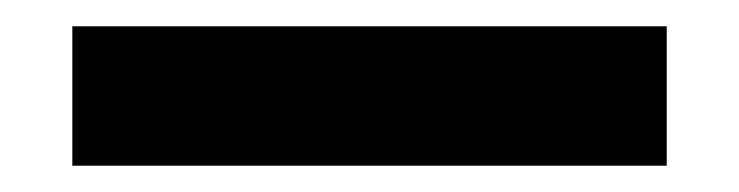

<svg xmlns="http://www.w3.org/2000/svg" viewBox="-20 -358 562 146"><path d="M35 -338H487V-232H35Z"/></svg>

Font: Niramit
Style: Bold
Weight: 700
Designer: Katatrad Aksorn Co.,Ltd.
Foundry: Cadson Demak Co.,Ltd.
Version: Version 1.001; ttfautohint (v1.6)